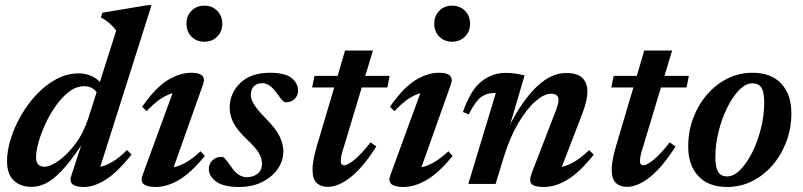

<svg xmlns="http://www.w3.org/2000/svg" viewBox="-20 -732 3196 764"><path d="M503.5 -117Q449.5 -49 402.8 -18.5Q356 12 313.5 12Q248.5 12 263.5 -32.5L303 -153Q258.5 -87 224.5 -51.5Q190.5 -16 162 -2.2Q133.5 11.5 105.5 11.5Q62 11.5 35 -13.5Q8 -38.5 8 -91.5Q8 -132.5 22.8 -179.8Q37.5 -227 64 -273Q90.5 -319 126.2 -356.8Q162 -394.5 204.2 -417.2Q246.5 -440 292.5 -440Q344.5 -440 377.5 -406L442.5 -610.5Q417.5 -644 381.5 -662.5L387.5 -681.5L568 -711.5H583L379 -68Q429.5 -79 485.5 -135ZM123.5 -105.5Q123.5 -68.5 157.5 -68.5Q179 -68.5 212.5 -91.8Q246 -115 278.8 -158Q311.5 -201 331 -260L364.5 -365Q357.5 -375 345.2 -382Q333 -389 315 -389Q284.5 -389 256.2 -368Q228 -347 203.8 -313.2Q179.5 -279.5 161.5 -240.8Q143.5 -202 133.5 -166.2Q123.5 -130.5 123.5 -105.5Z M722 -637.5Q722 -669 742 -689.2Q762 -709.5 793 -709.5Q824 -709.5 844.2 -689.2Q864.5 -669 864.5 -637.5Q864.5 -606.5 844.2 -586.2Q824 -566 793 -566Q762 -566 742 -586.2Q722 -606.5 722 -637.5ZM547 -34 666.5 -361Q617.5 -348 564 -290L545.5 -307Q599 -383.5 647.2 -413Q695.5 -442.5 741 -442.5Q804.5 -442.5 788 -396L671 -66.5Q720.5 -76 778 -130L795 -111.5Q740 -44 692 -16Q644 12 599.5 12Q530 12 547 -34Z M862.5 -108Q868.5 -108 875.5 -100.5Q882.5 -93 899 -69.5Q915.5 -45.5 930.8 -36.2Q946 -27 961 -27Q987.5 -27 1005 -40.8Q1022.5 -54.5 1022.5 -81Q1022.5 -101 1010.5 -122.2Q998.5 -143.5 961.5 -178.5Q924 -214 909 -243.2Q894 -272.5 894 -304Q894 -361 936.2 -401.8Q978.5 -442.5 1054.5 -442.5Q1114 -442.5 1140 -421.8Q1166 -401 1166 -372Q1166 -351 1152 -338Q1138 -325 1116.5 -325Q1112 -325 1104.8 -331.5Q1097.5 -338 1083.5 -358.5Q1054 -401 1024.5 -401Q1002 -401 990 -388.5Q978 -376 978 -354Q978 -337.5 991 -316.2Q1004 -295 1041 -257Q1078.5 -219 1093 -188.5Q1107.5 -158 1107.5 -130.5Q1107.5 -91.5 1084.8 -59.2Q1062 -27 1022.5 -7.5Q983 12 932.5 12Q869 12 840 -9.5Q811 -31 811 -59.5Q811 -80 825.5 -94Q840 -108 862.5 -108Z M1349.5 -151.5Q1340.5 -124 1338.2 -111.5Q1336 -99 1336 -91.5Q1336 -74.5 1349.5 -74.5Q1364 -74.5 1391.8 -97.5Q1419.5 -120.5 1454.5 -165.5L1477.5 -149Q1425 -66.5 1376 -27.5Q1327 11.5 1284 11.5Q1257 11.5 1240.2 -3.8Q1223.5 -19 1223.5 -59Q1223.5 -75 1228 -99Q1232.5 -123 1241.5 -153.5L1310 -384H1222L1231.5 -430H1323.5L1353 -531H1464L1433.5 -430H1530.5L1521.5 -384H1419.5Z M1708 -637.5Q1708 -669 1728 -689.2Q1748 -709.5 1779 -709.5Q1810 -709.5 1830.2 -689.2Q1850.5 -669 1850.5 -637.5Q1850.5 -606.5 1830.2 -586.2Q1810 -566 1779 -566Q1748 -566 1728 -586.2Q1708 -606.5 1708 -637.5ZM1533 -34 1652.5 -361Q1603.5 -348 1550 -290L1531.5 -307Q1585 -383.5 1633.2 -413Q1681.5 -442.5 1727 -442.5Q1790.5 -442.5 1774 -396L1657 -66.5Q1706.5 -76 1764 -130L1781 -111.5Q1726 -44 1678 -16Q1630 12 1585.5 12Q1516 12 1533 -34Z M1845 -277 1822 -286.5Q1853.5 -376 1897 -409Q1940.5 -442 1991.5 -442Q2012.5 -442 2029.8 -439.5Q2047 -437 2067.5 -432L2010 -237Q2061.5 -336.5 2117.8 -389Q2174 -441.5 2231.5 -441.5Q2279 -441.5 2298.2 -421Q2317.5 -400.5 2317.5 -368.5Q2317.5 -333.5 2298 -282L2215.5 -68Q2265.5 -78.5 2324.5 -134.5L2342.5 -116.5Q2286.5 -46 2238.2 -17Q2190 12 2145 12Q2105.5 12 2094.8 -0.5Q2084 -13 2096.5 -45L2190.5 -288.5Q2202.5 -319.5 2202.5 -334Q2202.5 -345 2195.8 -352Q2189 -359 2172 -359Q2145 -359 2110.5 -328.8Q2076 -298.5 2042.2 -241.8Q2008.5 -185 1984.5 -106.5L1952 0H1843.5L1953 -362H1945.5Q1917 -362 1894.8 -346Q1872.5 -330 1845 -277Z M2540 -151.5Q2531 -124 2528.8 -111.5Q2526.5 -99 2526.5 -91.5Q2526.5 -74.5 2540 -74.5Q2554.5 -74.5 2582.2 -97.5Q2610 -120.5 2645 -165.5L2668 -149Q2615.5 -66.5 2566.5 -27.5Q2517.5 11.5 2474.5 11.5Q2447.5 11.5 2430.8 -3.8Q2414 -19 2414 -59Q2414 -75 2418.5 -99Q2423 -123 2432 -153.5L2500.5 -384H2412.5L2422 -430H2514L2543.5 -531H2654.5L2624 -430H2721L2712 -384H2610Z M2974 -442.5Q3048.5 -442.5 3088.8 -399.2Q3129 -356 3129 -281.5Q3129 -222 3109.2 -169Q3089.5 -116 3054.5 -75.2Q3019.5 -34.5 2973 -11.2Q2926.5 12 2873.5 12Q2799 12 2758.8 -31.2Q2718.5 -74.5 2718.5 -148.5Q2718.5 -208.5 2738.2 -261.5Q2758 -314.5 2793 -355.2Q2828 -396 2874.2 -419.2Q2920.5 -442.5 2974 -442.5ZM2873.5 -30Q2900 -30 2926.2 -56.8Q2952.5 -83.5 2974 -127Q2995.5 -170.5 3008.2 -222.2Q3021 -274 3021 -323.5Q3021 -365 3009.8 -382.8Q2998.5 -400.5 2974 -400.5Q2947.5 -400.5 2921.2 -373.8Q2895 -347 2873.5 -303.2Q2852 -259.5 2839.2 -208Q2826.5 -156.5 2826.5 -106.5Q2826.5 -65.5 2837.8 -47.8Q2849 -30 2873.5 -30Z"/></svg>

Font: Newsreader Text SemiBold
Style: Italic
Weight: 600
Italic angle: -17°
Designer: Hugues Gentile
Foundry: Production Type
Version: Version 1.001